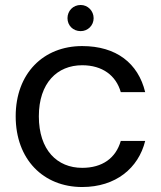

<svg xmlns="http://www.w3.org/2000/svg" viewBox="-20 -742 647 771"><path d="M304 -617C333 -617 356 -640 356 -669C356 -698 333 -722 304 -722C273 -722 251 -698 251 -669C251 -640 273 -617 304 -617ZM43 -275C43 -102 154 9 310 9C445 9 536 -67 563 -176H465C445 -107 391 -68 310 -68C210 -68 136 -139 136 -275C136 -409 210 -480 310 -480C391 -480 446 -439 465 -372H563C535 -488 447 -557 310 -557C154 -557 43 -447 43 -275Z"/></svg>

Font: Matrixport Regular
Style: Regular
Weight: 400
Designer: Ninad Kale (Devanagari), Jonny Pinhorn (Latin)
Foundry: Indian Type Foundry
Version: Version 3.200;PS 1.000;hotconv 16.6.54;makeotf.lib2.5.65590